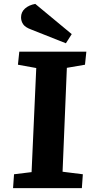

<svg xmlns="http://www.w3.org/2000/svg" viewBox="-20 -965 479 985"><path d="M166 -616 72 -633 79 -700H423L416 -633L323 -617L301 -84L405 -71L400 0H47L52 -71L142 -82ZM348 -790 318 -743 139 -814Q109 -825 98.5 -841Q88 -857 88 -876Q88 -903 108 -921Q128 -939 161 -945Z"/></svg>

Font: Literata 7pt
Style: Bold Italic
Weight: 700
Italic angle: -2°
Designer: Latin by Veronika Burian and Jose Scaglione. Greek by Irene Vlachou. Cyrillic by Vera Evstafieva
Foundry: TypeTogether
Version: Version 3.002